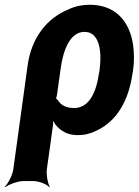

<svg xmlns="http://www.w3.org/2000/svg" viewBox="-26 -558 583 807"><path d="M301 10C329 10 354 4 382 -10C464 -49 515 -134 531 -250L533 -260C539 -301 538 -338 533 -372C518 -468 460 -538 351 -538C320 -538 290 -532 263 -519C173 -483 106 -401 90 -282L30 153C27 177 8 214 -6 227L-4 229C11 217 49 203 73 203H114C138 203 172 217 181 229L183 227C175 214 168 177 171 153L196 -26C198 -39 198 -57 195 -66L191 -64C194 -55 202 -41 209 -32C230 -7 258 10 301 10ZM285 -104C252 -104 230 -116 218 -136C215 -139 209 -146 207 -145L208 -141C210 -143 214 -159 214 -162L229 -270C239 -344 267 -424 329 -424C344 -424 356 -420 366 -411C396 -384 401 -327 392 -260L390 -250C379 -172 350 -104 285 -104Z"/></svg>

Font: Asimov
Style: EdgeNarIt
Weight: 500
Designer: Google
Version: Version 2.000980: 2014